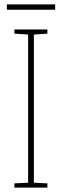

<svg xmlns="http://www.w3.org/2000/svg" viewBox="-20 -847 278 867"><path d="M229 -827H11V-803H229ZM194 0V-19L133 -22V-691L194 -695V-714H45V-695L107 -691V-22L45 -19V0Z"/></svg>

Font: Noto Sans Gurmukhi Condensed Thin
Style: Regular
Weight: 100
Width: 3
Designer: Jelle Bosma - Monotype Design Team
Foundry: Monotype Imaging Inc.
Version: Version 2.004